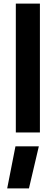

<svg xmlns="http://www.w3.org/2000/svg" viewBox="-20 -737 310 1068"><path d="M68 0H202V-717H68ZM66 77H196L141 311H20Z"/></svg>

Font: RazerF5
Style: Bold
Weight: 700
Foundry: Razer Inc.
Version: Version 1.000;PS 001.001;hotconv 1.0.56